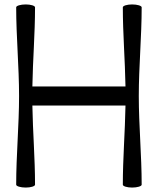

<svg xmlns="http://www.w3.org/2000/svg" viewBox="-20 -833 707 866"><path d="M53 -800C53 -667 66 -533 66 -400C66 -267 53 -133 53 0C53 7 73 13 96 13C119 13 138 7 138 0C138 -119 128 -238 126 -357H546C544 -238 534 -119 534 0C534 7 553 13 576 13C599 13 619 7 619 0C619 -133 606 -267 606 -400C606 -533 619 -667 619 -800C619 -807 599 -813 576 -813C553 -813 534 -807 534 -800C534 -681 544 -562 546 -443H126C128 -562 138 -681 138 -800C138 -807 119 -813 96 -813C73 -813 53 -807 53 -800Z"/></svg>

Font: Nupuram Expanded Light
Style: Regular
Weight: 300
Width: 7
Designer: Santhosh Thottingal (santhosh.thottingal@gmail.com)
Foundry: SMC
Version: Version 1.000